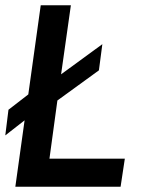

<svg xmlns="http://www.w3.org/2000/svg" viewBox="-28 -706 534 726"><path d="M30 0 65 -251 -8 -194 4 -291 79 -349 126 -686H240L203 -425L359 -539L346 -440L189 -326L159 -106H444L428 0Z"/></svg>

Font: Archivo Narrow SemiBold
Style: Italic
Weight: 600
Italic angle: -8°
Designer: Hector Gatti
Foundry: Omnibus-Type
Version: Version 3.002